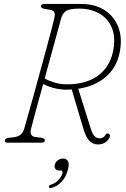

<svg xmlns="http://www.w3.org/2000/svg" viewBox="-20 -720 634 969"><path d="M532 -24.5Q524 -9 509.5 0Q495 9 473 9Q451 9 432.5 -8Q414 -25 400.5 -71.5L342 -268.5Q333 -267.5 324 -267.5Q287.5 -266.5 255.2 -274.8Q223 -283 198 -296Q183 -243 170.2 -195.5Q157.5 -148 148.2 -114Q139 -80 136 -67Q132 -50 137.5 -40.8Q143 -31.5 154 -29.5L187.5 -25Q206.5 -22 206.5 -12Q206.5 0 187 0H17Q4 0 4.5 -11Q4.5 -22 27.5 -25L50.5 -27.5Q69.5 -30 82.2 -39.2Q95 -48.5 101.5 -68.5Q106 -84 118.2 -126.8Q130.5 -169.5 146.8 -228.5Q163 -287.5 180.5 -351.5Q198 -415.5 214 -474Q230 -532.5 241 -575Q252 -617.5 255 -632.5Q258.5 -649.5 253.5 -658.8Q248.5 -668 231 -671L203.5 -675.5Q193 -677.5 190 -681Q187 -684.5 187 -689.5Q187.5 -700 205 -700H392Q458 -700 506.8 -669.5Q555.5 -639 577.2 -583.2Q599 -527.5 583.5 -453Q568 -377.5 512.8 -331Q457.5 -284.5 375 -272L436.5 -75.5Q447 -42 457.8 -32Q468.5 -22 481.5 -22Q502 -22 512 -38.5Q518.5 -50.5 529 -45Q540 -38.5 532 -24.5ZM288 -625.5Q283.5 -609 270.8 -562.5Q258 -516 240.8 -452.8Q223.5 -389.5 205.5 -324Q224.5 -313 254 -303.8Q283.5 -294.5 319 -294.5Q413 -294.5 472.2 -336.5Q531.5 -378.5 549.5 -456Q565 -525.5 546.5 -574.8Q528 -624 483.8 -650.2Q439.5 -676.5 379 -676.5Q331 -676.5 313.2 -664.5Q295.5 -652.5 288 -625.5ZM279 140.5Q265 140.5 259.2 131.8Q253.5 123 256.5 111Q260 97.5 272 88.8Q284 80 298.5 80Q314.5 80 322.8 92.8Q331 105.5 322.5 137.5Q313.5 173 291.2 196.8Q269 220.5 241 228Q229 231.5 227 224Q226.5 214.5 238.5 211.5Q259 205 274.5 188.8Q290 172.5 295 154.5Q298.5 140.5 286.5 140.5Z"/></svg>

Font: Fraunces 72pt SuperSoft Thin
Style: Italic
Weight: 100
Italic angle: -16°
Version: Version 1.000;[b76b70a41]